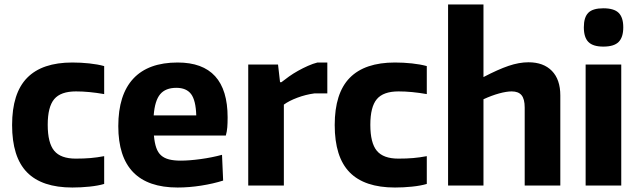

<svg xmlns="http://www.w3.org/2000/svg" viewBox="-20 -828 2851 857"><path d="M303 9Q167 9 100.5 -59Q34 -127 34 -270Q34 -412 101 -480.5Q168 -549 303 -549Q341 -549 378.5 -545Q416 -541 445 -533V-408Q377 -420 319 -420Q251 -420 222 -385.5Q193 -351 193 -271Q193 -190 222 -155Q251 -120 318 -120Q355 -120 384 -122.5Q413 -125 445 -131V-7Q418 1 379.5 5Q341 9 303 9Z M773 9Q508 9 508 -265Q508 -405 575 -477Q642 -549 773 -549Q996 -549 996 -304Q996 -278 994.5 -259.5Q993 -241 988 -223H667Q670 -190 677.5 -168.5Q685 -147 699 -134.5Q713 -122 734.5 -116.5Q756 -111 786 -111Q825 -111 876 -118Q927 -125 971 -137L976 -22Q932 -8 878 0.5Q824 9 773 9ZM767 -436Q719 -436 695 -407.5Q671 -379 666 -313H856Q854 -380 833 -408Q812 -436 767 -436Z M1088 -540H1221L1230 -461H1236Q1251 -473 1270 -486.5Q1289 -500 1310.5 -512Q1332 -524 1354.5 -534Q1377 -544 1397 -549H1441V-411H1383Q1345 -406 1307.5 -392Q1270 -378 1247 -361V0H1088Z M1743 9Q1607 9 1540.5 -59Q1474 -127 1474 -270Q1474 -412 1541 -480.5Q1608 -549 1743 -549Q1781 -549 1818.5 -545Q1856 -541 1885 -533V-408Q1817 -420 1759 -420Q1691 -420 1662 -385.5Q1633 -351 1633 -271Q1633 -190 1662 -155Q1691 -120 1758 -120Q1795 -120 1824 -122.5Q1853 -125 1885 -131V-7Q1858 1 1819.5 5Q1781 9 1743 9Z M1980 -808H2138V-484Q2203 -518 2250 -534Q2297 -550 2339 -550Q2406 -550 2443.5 -511.5Q2481 -473 2481 -402V0H2322V-348Q2322 -386 2308 -403Q2294 -420 2264 -420Q2241 -420 2208 -411Q2175 -402 2138 -385V0H1980Z M2673 -620Q2627 -620 2606.5 -640.5Q2586 -661 2586 -706Q2586 -751 2606 -771Q2626 -791 2673 -791Q2721 -791 2741.5 -770.5Q2762 -750 2762 -706Q2762 -662 2741.5 -641Q2721 -620 2673 -620ZM2594 -540H2753V0H2594Z"/></svg>

Font: Encode Sans Narrow
Style: Bold
Weight: 700
Designer: Pablo Impallari, Andres Torresi
Foundry: Pablo Impallari, Andres Torresi
Version: Version 1.000; ttfautohint (v1.00) -l 8 -r 50 -G 200 -x 14 -